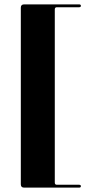

<svg xmlns="http://www.w3.org/2000/svg" viewBox="-20 -744 399 876"><path d="M230 -701V89Q230 99 239.5 99H341Q349 99 349 105.5Q349 112 341 112H90Q75 112 75 97V-709Q75 -724 90 -724H341Q349 -724 349 -717.5Q349 -711 341 -711H239.5Q230 -711 230 -701Z"/></svg>

Font: Fraunces 144pt S000 Black
Style: Regular
Weight: 900
Version: Version 1.000; ttfautohint (v1.8.3)